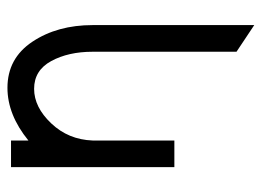

<svg xmlns="http://www.w3.org/2000/svg" viewBox="-116 -384 719 528"><g transform="rotate(-90 244.0 -119.5)"><path d="M439.5 219.7 366.2 170.9V-224.6Q366.2 -291.5 340.6 -338.6Q314.9 -385.7 264.2 -385.7Q213.9 -385.7 169.2 -338.6Q124.5 -291.5 122.1 -224.6V0H48.8V-449.2H122.1V-401.4Q192.9 -459 267.1 -459Q348.1 -459 393.8 -390.4Q439.5 -321.8 439.5 -224.6Z"/></g></svg>

Font: Catrinity
Style: Regular
Weight: 400
Designer: Alexander Lange
Foundry: High-Logic / Made with FontCreator
Version: Version 2.090;May 20, 2024;FontCreator 15.0.0.2974 64-bit